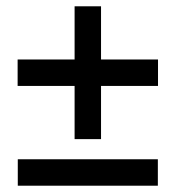

<svg xmlns="http://www.w3.org/2000/svg" viewBox="-20 -590 558 610"><path d="M217 -148V-317H36V-401H217V-570H301V-401H482V-317H301V-148ZM36.5 0V-84H481.5V0Z"/></svg>

Font: League Gothic
Style: Regular
Weight: 400
Designer: The League of Moveable Type
Version: Version 2.001